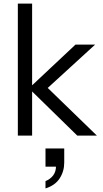

<svg xmlns="http://www.w3.org/2000/svg" viewBox="-20 -760 575 1076"><path d="M80 0V-740H160V0ZM413 0 142 -265 403 -510H513L220 -242L225 -289L523 0ZM235 296V255Q262 244 278 223Q294 202 294 169L323 174H235V72H340V151Q340 200 314.5 239.5Q289 279 235 296Z"/></svg>

Font: Instrument Sans
Style: Regular
Weight: 400
Designer: Rodrigo Fuenzalida
Foundry: fragTYPE
Version: Version 1.000;gftools[0.9.28]